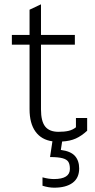

<svg xmlns="http://www.w3.org/2000/svg" viewBox="-20 -642 439 890"><path d="M268 14 262 53Q308 59 327.5 81Q347 103 347 139Q347 183 316.5 205.5Q286 228 231 228Q206 228 177 219V180Q206 188 230 188Q304 188 304 141Q304 120 297 108.5Q290 97 270 91.5Q250 86 212 86L223 13Q172 6 144.5 -32Q117 -70 117 -136V-435H35V-480H117V-597L170 -622V-480H327V-435H170V-135Q170 -80 189.5 -55.5Q209 -31 251 -31Q279 -31 298 -35.5Q317 -40 332 -52V-95H384V-36Q358 -12 331.5 0Q305 12 268 14Z"/></svg>

Font: Pridi ExtraLight
Style: Regular
Weight: 275
Designer: Katatrad Team
Foundry: CadsonDemak
Version: Version 1.001